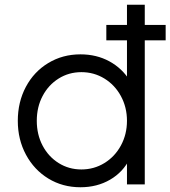

<svg xmlns="http://www.w3.org/2000/svg" viewBox="-20 -777 718 809"><path d="M55 -268Q55 -347 89 -411Q123 -475 183.5 -511.5Q244 -548 319 -548Q387 -548 441 -518.5Q495 -489 527 -437L515 -416V-757H590V0H515V-120L527 -109Q499 -52 444 -20Q389 12 319 12Q244 12 184 -24.5Q124 -61 89.5 -125Q55 -189 55 -268ZM515 -268Q515 -325 489.5 -372Q464 -419 420 -446Q376 -473 323 -473Q270 -473 227 -446Q184 -419 159.5 -372.5Q135 -326 135 -268Q135 -210 159.5 -163.5Q184 -117 227 -90Q270 -63 323 -63Q376 -63 420 -90Q464 -117 489.5 -164Q515 -211 515 -268ZM428 -672H678V-607H428Z"/></svg>

Font: Trafiko Sans Variable
Style: Regular
Weight: 400
Designer: Gumpita Rahayu / Trafiko
Foundry: Tokotype / Trafiko
Version: Version 0.001;FEAKit 1.0